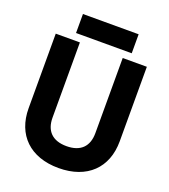

<svg xmlns="http://www.w3.org/2000/svg" viewBox="-158 -985 989 1121"><g transform="rotate(20 336.0 -424.0)"><path d="M163 -871V-753H509V-871ZM336 23C513 23 619 -81 619 -246V-709H469V-242C469 -160 424 -113 336 -113C248 -113 203 -160 203 -242V-709H53V-246C53 -81 159 23 336 23Z"/></g></svg>

Font: Kalas SG
Style: Bold
Weight: 700
Designer: Kalas
Foundry: Kalas
Version: Version 2.000;FEAKit 1.0